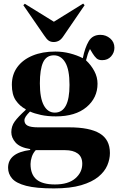

<svg xmlns="http://www.w3.org/2000/svg" viewBox="-20 -819 657 1069"><path d="M280 230Q181 230 125.5 215.5Q70 201 47.5 175Q25 149 25 115Q25 32 148 16V11Q91 2 67 -25Q43 -52 43 -83Q43 -116 61.5 -142Q80 -168 123 -207V-211Q90 -228 68 -260Q46 -292 46 -347Q46 -404 76.5 -445.5Q107 -487 161.5 -509.5Q216 -532 288 -532Q329 -532 368.5 -522Q408 -512 441 -495Q453 -554 474 -589.5Q495 -625 539 -625Q570 -625 593.5 -605Q617 -585 617 -553Q617 -526 598.5 -505Q580 -484 549 -484Q528 -484 517 -494.5Q506 -505 496 -521L481 -546Q473 -531 468.5 -517Q464 -503 459 -483Q487 -457 505 -423.5Q523 -390 523 -353Q523 -274 461.5 -222.5Q400 -171 291 -171Q245 -171 208 -179Q171 -187 147 -198Q131 -182 123.5 -170.5Q116 -159 116 -149Q116 -129 133.5 -119.5Q151 -110 193 -110H365Q479 -110 535.5 -76Q592 -42 592 33Q592 67 577.5 101.5Q563 136 528 165Q493 194 432.5 212Q372 230 280 230ZM285 -192Q367 -192 367 -346Q367 -431 343.5 -471Q320 -511 280 -511Q238 -511 220 -472Q202 -433 202 -355Q202 -273 224 -232.5Q246 -192 285 -192ZM286 208Q360 208 399 174.5Q438 141 438 93Q438 54 412.5 35.5Q387 17 342 17H179Q164 33 157 54.5Q150 76 150 94Q150 152 183 180Q216 208 286 208ZM279 -585Q263 -585 251.5 -592.5Q240 -600 225 -623L110 -790L118 -798L280 -698L443 -799L451 -790L334 -619Q321 -599 307.5 -592Q294 -585 279 -585Z"/></svg>

Font: Literata 72pt
Style: Bold
Weight: 700
Designer: Latin by Veronika Burian and Jose Scaglione. Greek by Irene Vlachou. Cyrillic by Vera Evstafieva.
Foundry: TypeTogether
Version: Version 3.002